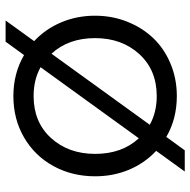

<svg xmlns="http://www.w3.org/2000/svg" viewBox="-17 -623 680 686"><g transform="rotate(90 323.0 -280.0)"><path d="M323.2 -571.8Q404.8 -571.8 469.2 -534.2L517.1 -600.1H592.8L519 -498Q562.5 -457.5 586.2 -401.4Q609.9 -345.2 609.9 -279.8Q609.9 -197.8 573.5 -131.1Q537.1 -64.5 471.4 -26.1Q405.8 12.2 323.2 12.2Q242.2 12.2 176.8 -25.9L128.9 40H53.2L127 -62Q83.5 -102.5 59.8 -158.7Q36.1 -214.8 36.1 -279.8Q36.1 -340.8 57.6 -394.8Q79.1 -448.7 116.5 -487.8Q153.8 -526.9 207.5 -549.3Q261.2 -571.8 323.2 -571.8ZM116.2 -279.8Q116.2 -184.1 171.9 -124L425.8 -475.1Q381.3 -500 323.2 -500Q230 -500 173.1 -437.5Q116.2 -375 116.2 -279.8ZM220.2 -85Q264.6 -60.1 323.2 -60.1Q416.5 -60.1 473.1 -122.3Q529.8 -184.6 529.8 -279.8Q529.8 -376 474.1 -436Z"/></g></svg>

Font: TASA Explorer
Style: Regular
Weight: 400
Designer: Weizhong Zhang
Foundry: Local Remote
Version: Version 1.000;Glyphs 3.1.2 (3151)